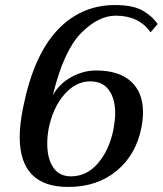

<svg xmlns="http://www.w3.org/2000/svg" viewBox="-20 -730 644 760"><path d="M58 -188Q58 -239 72 -307Q113 -510 206.5 -610Q300 -710 435 -710Q505 -710 543 -689Q581 -668 604 -635L576 -602Q530 -668 438 -668Q369 -668 300.5 -598.5Q232 -529 189 -353Q215 -399 262.5 -425Q310 -451 360 -451Q451 -451 498.5 -407.5Q546 -364 546 -286Q546 -258 540 -226Q519 -118 442 -54Q365 10 250 10Q58 10 58 -188ZM429 -217Q436 -257 436 -281Q436 -339 411 -373.5Q386 -408 337 -408Q280 -408 235 -356.5Q190 -305 173 -223Q167 -192 167 -161Q167 -103 190.5 -67.5Q214 -32 261 -32Q323 -32 367.5 -83.5Q412 -135 429 -217Z"/></svg>

Font: Trirong Medium
Style: Italic
Weight: 500
Italic angle: -12°
Designer: Katatrad Team
Foundry: CadsonDemak
Version: Version 1.001